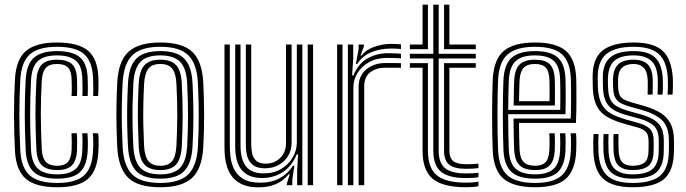

<svg xmlns="http://www.w3.org/2000/svg" viewBox="-20 -790 2927 819"><path d="M224.6 8.7Q131.6 8.7 90 -27.4Q48.5 -63.5 43.8 -145.9Q41.8 -186.1 40.8 -225Q39.7 -263.8 39.7 -301.7Q39.7 -339.6 40.7 -377.3Q41.7 -414.9 43.8 -452.9Q48.9 -537.9 91.5 -573.3Q134.1 -608.7 223.2 -608.7Q313.5 -608.7 355.2 -574Q396.9 -539.4 399.8 -457.3Q400.2 -441.5 400.2 -420.9Q400.1 -400.3 398.8 -380.4H377.3Q378.1 -393.7 378 -413.2Q377.9 -432.7 376.9 -456.5Q374.2 -528.2 338.6 -559.3Q302.9 -590.4 223.2 -590.4Q144 -590.4 107.6 -558.2Q71.1 -526 66.7 -451.7Q64.7 -415.3 63.7 -378.7Q62.6 -342.1 62.6 -304.5Q62.5 -267 63.6 -227.8Q64.7 -188.6 66.7 -146.7Q70.7 -73.5 107.5 -41.5Q144.2 -9.6 224.6 -9.6Q303.1 -9.6 338.3 -41.5Q373.6 -73.5 376.9 -146.4Q378.2 -170.5 377.7 -189.5Q377.3 -208.5 375.9 -221.4H398.7Q400.3 -209.4 400.7 -189Q401 -168.5 399.8 -145.4Q396.1 -62.8 355.4 -27.1Q314.7 8.7 224.6 8.7ZM224.6 -27.9Q155.1 -27.9 124 -56.4Q92.9 -85 89.6 -148.1Q87.6 -190.3 86.6 -229.1Q85.6 -267.9 85.6 -304.6Q85.5 -341.3 86.6 -377.3Q87.6 -413.3 89.5 -449.8Q93.4 -518.4 126.3 -545.3Q159.2 -572.1 223.2 -572.1Q289 -572.1 320.4 -545.9Q351.9 -519.7 354 -455.8Q354.8 -434.1 354.9 -415.1Q355 -396.1 354 -380.4H331.5Q332.3 -394.2 332.2 -413.2Q332.1 -432.1 331.1 -455.3Q329.4 -511.1 302.2 -532.4Q275 -553.7 223.2 -553.7Q168.1 -553.7 141.9 -529.7Q115.7 -505.7 112.4 -448.5Q110.5 -410.8 109.5 -374.6Q108.4 -338.3 108.5 -301.9Q108.5 -265.4 109.5 -227.8Q110.5 -190.2 112.4 -150Q115.4 -95 141.5 -70.7Q167.5 -46.3 224.6 -46.3Q276.4 -46.3 302.5 -69.1Q328.6 -91.8 331.1 -147.3Q332.1 -168 332 -186.6Q331.9 -205.3 330.4 -221.4H353.2Q354.5 -206.9 354.8 -188.2Q355.1 -169.5 354 -146.7Q351.2 -83.9 321.1 -55.9Q291 -27.9 224.6 -27.9ZM224.6 -64.6Q179.2 -64.6 158.4 -85.2Q137.7 -105.8 135.3 -150.9Q133.3 -192.9 132.3 -230.4Q131.2 -267.8 131.2 -303.1Q131.2 -338.3 132.3 -373.8Q133.3 -409.2 135.3 -447.4Q138.1 -494.6 158.5 -515Q179 -535.4 223.2 -535.4Q265.3 -535.4 286.1 -517.3Q306.9 -499.2 308.4 -453.2Q308.9 -437 309.2 -416.5Q309.4 -396.1 308 -380.4H285Q286.4 -396.2 286.2 -415.1Q286 -434.1 285.5 -452.7Q284.5 -486.8 270.1 -501.9Q255.7 -517.1 223.2 -517.1Q190.4 -517.1 175.3 -500.3Q160.2 -483.5 158.1 -445.7Q156.2 -408.3 155.2 -373.1Q154.1 -337.9 154.1 -302.6Q154.1 -267.3 155.2 -230.2Q156.2 -193.2 158.2 -152.1Q160 -116.2 175.6 -99.6Q191.1 -82.9 224.6 -82.9Q255.7 -82.9 269.9 -99.5Q284 -116.1 285.5 -150.2Q286.2 -167.4 286.1 -185.9Q286.1 -204.5 285 -221.4H307.8Q308.9 -207.1 309.1 -187.5Q309.2 -167.8 308.4 -149.3Q306.4 -105.1 286.8 -84.9Q267.2 -64.6 224.6 -64.6Z M663.9 8.7Q567.9 8.7 526.5 -32Q485 -72.7 480.2 -162Q477.9 -208.8 477 -253.3Q476.1 -297.7 476.9 -343.2Q477.7 -388.7 480.2 -438.4Q485.3 -530.9 528.8 -569.8Q572.2 -608.7 663.9 -608.7Q757.4 -608.7 799.8 -569.1Q842.3 -529.4 847 -438.2Q850.5 -368 850.7 -300.5Q850.9 -233 847 -162Q841.8 -69.5 798.6 -30.4Q755.5 8.7 663.9 8.7ZM663.9 -9.6Q745.8 -9.6 782.6 -45.7Q819.5 -81.8 824.1 -163.3Q827.9 -232.7 827.8 -297.9Q827.8 -363.1 824.1 -437.1Q819.9 -517.9 783.4 -554.1Q746.8 -590.4 663.9 -590.4Q582.3 -590.4 545 -554.8Q507.7 -519.2 503.1 -437.1Q500.3 -383.8 499.6 -338.7Q498.9 -293.6 499.9 -251.2Q500.9 -208.9 503.1 -163.2Q507.3 -82.3 544.1 -45.9Q580.8 -9.6 663.9 -9.6ZM663.9 -27.9Q591.9 -27.9 560.8 -60.6Q529.8 -93.4 525.9 -165.1Q523.5 -212.1 522.6 -255.4Q521.8 -298.7 522.7 -342.8Q523.5 -386.8 526 -435.7Q530 -509.4 562.4 -540.8Q594.8 -572.1 663.9 -572.1Q734.4 -572.1 765.9 -540.2Q797.4 -508.3 801.2 -436.1Q803.7 -386.2 804.5 -342.2Q805.3 -298.3 804.6 -255.2Q803.8 -212.2 801.2 -164.6Q797.3 -92.8 765.9 -60.4Q734.5 -27.9 663.9 -27.9ZM663.9 -46.3Q721.9 -46.3 748.3 -74.2Q774.8 -102.1 778.4 -166.8Q781.9 -232.1 782 -295.2Q782.2 -358.3 778.4 -434Q775.2 -499.3 748.1 -526.5Q721.1 -553.7 663.9 -553.7Q604 -553.7 578.2 -525Q552.3 -496.3 548.8 -433.7Q546.6 -389.2 545.6 -346.5Q544.7 -303.7 545.5 -259.5Q546.3 -215.2 548.8 -165.8Q552.3 -102 578.8 -74.1Q605.4 -46.3 663.9 -46.3ZM663.9 -64.6Q617.4 -64.6 596 -88.3Q574.5 -112.1 571.7 -166.5Q569.5 -214 568.5 -257Q567.6 -300 568.4 -343.1Q569.2 -386.1 571.7 -433Q574.7 -488.7 596.5 -512Q618.4 -535.4 663.9 -535.4Q710.2 -535.4 731.5 -511.7Q752.8 -488.1 755.5 -433.2Q759.4 -356.9 759.1 -294.2Q758.9 -231.5 755.5 -167.4Q752.5 -112.4 731.3 -88.5Q710 -64.6 663.9 -64.6ZM663.9 -82.9Q698.5 -82.9 714.3 -103Q730.2 -123 732.6 -168.5Q735.8 -231.5 736.2 -292.5Q736.5 -353.5 732.6 -432.1Q730.5 -476.8 714.7 -497Q699 -517.1 663.9 -517.1Q628.1 -517.1 612.6 -496.5Q597 -475.8 594.6 -432Q592.2 -383.8 591.4 -341.7Q590.5 -299.6 591.4 -257.7Q592.3 -215.7 594.6 -167.6Q597 -123.5 612.8 -103.2Q628.7 -82.9 663.9 -82.9Z M1083.2 9.1Q1041.6 9.1 1014.6 -2.8Q987.7 -14.8 972 -34.3Q956.4 -53.7 949 -76.5Q941.7 -99.3 939.6 -121.5Q937.6 -143.7 937.6 -160.6V-600H960.3V-164.7Q960.3 -144.5 963.6 -118.3Q966.9 -92.1 979.1 -67.5Q991.3 -42.8 1017.7 -26.8Q1044 -10.7 1090.3 -10.7Q1138.1 -10.7 1173.2 -29.9Q1208.2 -49.2 1230.3 -83.4H1235.7L1226.7 -21.5V0H1203.8L1203.7 -6.8L1215.9 -46.6H1211.5Q1187.7 -17.5 1155.7 -4.2Q1123.8 9.1 1083.2 9.1ZM1292.6 0V-600H1315.5V0ZM1110.3 -72.1Q1080.9 -72.1 1064.4 -82.6Q1047.8 -93.1 1040.2 -109.1Q1032.6 -125.2 1030.6 -142.4Q1028.7 -159.5 1028.7 -172.8V-600H1051.6V-174Q1051.6 -156.6 1055.1 -137.5Q1058.6 -118.5 1071.8 -105.2Q1085 -91.9 1113.7 -91.9Q1137 -91.9 1156.6 -102.4Q1176.2 -112.9 1188.1 -132.4Q1199.9 -151.9 1199.9 -178.8V-600H1223.9V-180.9Q1223.9 -149.5 1208.9 -124.9Q1194 -100.2 1168.4 -86.1Q1142.7 -72.1 1110.3 -72.1ZM1096.8 -30.7Q1039.5 -31.1 1011.4 -64.3Q983.3 -97.5 983.3 -166V-600H1006V-168.8Q1006 -109.5 1029.6 -80Q1053.2 -50.4 1104.9 -50.4Q1147.4 -50.4 1179.1 -69.2Q1210.9 -88.1 1228.6 -118.3Q1246.2 -148.6 1246.2 -182.7V-600H1269.7V0H1247.5V-58L1251.1 -131.6H1245.7Q1225.6 -81.6 1186.1 -55.9Q1146.7 -30.3 1096.8 -30.7Z M1463.9 0V-600H1486.6L1486.8 -542L1481.9 -468.4H1487.6Q1506.9 -516.6 1546.1 -539.8Q1585.2 -563 1636.1 -563Q1649.3 -563 1666.6 -562.3Q1683.9 -561.7 1690.3 -561V-541.3Q1681.7 -541.9 1663.4 -542.4Q1645.1 -543 1631.2 -543Q1586.8 -543 1554.5 -525Q1522.1 -507 1504.7 -478.3Q1487.3 -449.6 1487.3 -417.2V0ZM1418.1 0V-600H1441V0ZM1509.7 0V-419.1Q1509.7 -467.2 1542.7 -494.1Q1575.8 -521 1621.6 -521Q1637.9 -521 1657 -521Q1676.1 -520.9 1690.3 -520.7V-500.8Q1676.4 -501.2 1656.7 -501.2Q1637 -501.1 1621.5 -501.1Q1585.6 -501.1 1559.6 -481.9Q1533.6 -462.7 1533.6 -421.2V0ZM1498 -516.6 1509.5 -578.5V-600H1532.3L1532.6 -593.2L1517.7 -553.4H1521.9Q1541.2 -578 1576.8 -590.4Q1612.4 -602.7 1646.8 -602.7Q1655.2 -602.7 1668.1 -602.2Q1681.1 -601.7 1690.3 -600.7V-580.9Q1682.8 -581.8 1670.5 -582.4Q1658.3 -582.9 1647.6 -582.9Q1601.1 -582.9 1563.4 -567.1Q1525.8 -551.4 1503.1 -516.6Z M1967.8 -30.5Q1893.2 -30.5 1860.8 -57.6Q1828.3 -84.7 1828.3 -147.1V-540.6H1728.3V-560.4H1828.3V-770H1851.2V-560.4H2009.5V-540.6H1851.2V-147.1Q1851.2 -95.2 1878.3 -72.7Q1905.4 -50.2 1967.8 -50.2Q1981.8 -50.2 1994.8 -50.9Q2007.7 -51.7 2020.9 -53.1V-34Q2010.8 -32.2 1998 -31.4Q1985.2 -30.5 1967.8 -30.5ZM1967.8 8.7Q1868.6 8.7 1825.6 -27.5Q1782.5 -63.8 1782.5 -147.1V-501H1728.3V-520.7H1805.4V-147.1Q1805.4 -74 1843.1 -42.5Q1880.8 -10.9 1967.8 -10.9Q1982.3 -10.9 1995.1 -11.9Q2007.9 -13 2020.9 -14.9V4.2Q2000.8 8.7 1967.8 8.7ZM1967.8 -69.9Q1917.6 -69.9 1895.9 -87.8Q1874.1 -105.7 1874.1 -147.1V-520.7H2009.5V-501H1897V-147.1Q1897 -116.2 1913.6 -102.8Q1930.1 -89.5 1967.8 -89.5Q1983 -89.5 1996.3 -90Q2009.5 -90.4 2020.9 -91.9V-72.9Q2010.1 -71.4 1997 -70.7Q1983.8 -69.9 1967.8 -69.9ZM1728.3 -580.2V-600H1782.5V-770H1805.4V-580.2ZM1874.1 -580.2V-770H1897V-600H2009.5V-580.2Z M2263.2 8.7Q2172.1 8.7 2129.3 -26.5Q2086.5 -61.7 2081.9 -144.9Q2080.3 -178.7 2079.7 -220.3Q2079 -262 2079.1 -305.1Q2079.1 -348.3 2079.9 -387Q2080.7 -425.8 2081.9 -453.5Q2087 -537.8 2129.5 -573.2Q2172.1 -608.7 2261.8 -608.7Q2351 -608.7 2392.5 -574.1Q2434 -539.6 2437.9 -457.3Q2438.2 -449.6 2438.5 -427.9Q2438.7 -406.1 2438.8 -377.2Q2439 -348.3 2438.5 -318.6Q2438.1 -289 2436.7 -265.7H2193.8Q2194 -243.6 2194.3 -224Q2194.5 -204.5 2195.1 -186.8Q2195.6 -169.1 2196.2 -152.1Q2198 -115 2213.6 -99Q2229.2 -82.9 2263.2 -82.9Q2292.6 -82.9 2307.1 -98.2Q2321.6 -113.5 2323.5 -150.5Q2324.2 -165.6 2324.2 -184.9Q2324.3 -204.2 2323 -221.4H2345.9Q2347.2 -203.3 2347.1 -183.3Q2347 -163.4 2346.4 -149.6Q2344.1 -104.1 2324.6 -84.3Q2305.2 -64.6 2263.2 -64.6Q2217.5 -64.6 2196.6 -84.7Q2175.7 -104.8 2173.3 -150.9Q2172.5 -171.3 2171.9 -193.4Q2171.3 -215.5 2171.1 -238.5Q2170.8 -261.6 2170.6 -284.3H2414.6Q2415.6 -308.7 2415.8 -335.7Q2416.1 -362.6 2415.9 -387.3Q2415.8 -412.1 2415.6 -430.5Q2415.3 -448.9 2414.9 -456.2Q2411.6 -528.2 2376.1 -559.3Q2340.5 -590.4 2261.8 -590.4Q2183.7 -590.4 2146.4 -558.7Q2109 -527 2104.7 -451.8Q2103.5 -426.9 2102.8 -389Q2102 -351.2 2102 -307.8Q2101.9 -264.5 2102.6 -222.4Q2103.2 -180.4 2104.7 -147.2Q2108.6 -74.2 2145 -41.9Q2181.3 -9.6 2263.2 -9.6Q2340.5 -9.6 2375.9 -41.3Q2411.4 -72.9 2414.9 -146.3Q2415.4 -156.7 2415.6 -169.9Q2415.8 -183.1 2415.5 -196.6Q2415.2 -210.2 2414.2 -221.4H2437.1Q2438.6 -204.6 2438.6 -183.3Q2438.6 -162 2437.9 -145.4Q2433.9 -62.8 2393.3 -27.1Q2352.7 8.7 2263.2 8.7ZM2263.2 -27.9Q2193.7 -27.9 2162.3 -56.1Q2130.9 -84.2 2127.6 -148.1Q2126.3 -178.9 2125.6 -219.6Q2124.9 -260.4 2124.9 -303.5Q2124.9 -346.6 2125.6 -385.1Q2126.3 -423.5 2127.5 -449.8Q2131.4 -518.2 2164.2 -545.2Q2197.1 -572.1 2261.8 -572.1Q2328.1 -572.1 2358.6 -545.3Q2389.1 -518.4 2392 -455.7Q2392.5 -446.9 2392.8 -422.5Q2393.1 -398 2393.1 -366.1Q2393 -334.2 2392.1 -302.8H2147.7Q2147.7 -260.3 2148.4 -220.1Q2149.1 -179.9 2150.4 -150.1Q2153.4 -93.8 2179.9 -70.1Q2206.4 -46.3 2263.2 -46.3Q2314.4 -46.3 2340.4 -68.7Q2366.4 -91.1 2369.1 -147.6Q2369.9 -163 2369.9 -183Q2369.9 -203.1 2368.7 -221.4H2391.6Q2392.8 -203.4 2392.8 -183.4Q2392.8 -163.4 2392 -147Q2389 -83.4 2359.1 -55.6Q2329.1 -27.9 2263.2 -27.9ZM2147.8 -321.3H2369.7Q2370.3 -348.9 2370.3 -375.9Q2370.2 -403 2369.9 -424.2Q2369.6 -445.4 2369.1 -454.8Q2366.9 -507.6 2341.8 -530.6Q2316.7 -553.7 2261.8 -553.7Q2206.6 -553.7 2180.2 -529.9Q2153.7 -506 2150.4 -448.5Q2149.3 -424.7 2148.7 -390.6Q2148.1 -356.4 2147.8 -321.3ZM2171 -339.8Q2171.1 -353.8 2171.5 -373.6Q2171.8 -393.5 2172.3 -413.4Q2172.7 -433.4 2173.3 -447.3Q2176 -495.5 2197.1 -515.4Q2218.2 -535.4 2261.8 -535.4Q2304.7 -535.4 2324.5 -516.5Q2344.3 -497.6 2346.2 -454.3Q2346.7 -445.3 2347 -426.9Q2347.2 -408.6 2347.2 -385.7Q2347.2 -362.8 2346.8 -339.8ZM2194 -358.3H2324Q2324.3 -378.6 2324.3 -398.1Q2324.2 -417.6 2324 -432.2Q2323.8 -446.9 2323.5 -452.3Q2322 -486.2 2308 -501.6Q2294 -517.1 2261.8 -517.1Q2228.5 -517.1 2213.3 -500.2Q2198.2 -483.4 2196.2 -446.4Q2195.8 -431.9 2195.3 -417.7Q2194.8 -403.5 2194.5 -388.9Q2194.3 -374.3 2194 -358.3Z M2678 8.7Q2594.2 8.7 2554.3 -26.3Q2514.4 -61.3 2511 -145.4Q2510.3 -164.8 2510.5 -183.5Q2510.6 -202.2 2511.7 -218H2533.1Q2532.2 -204.3 2532.1 -184Q2532 -163.7 2532.6 -146.4Q2535.7 -71.7 2570.3 -40.6Q2604.8 -9.6 2678 -9.6Q2760.6 -9.6 2796.3 -40.7Q2832 -71.8 2833 -142.5Q2833.3 -152.4 2833.4 -159.3Q2833.4 -166.2 2833.4 -172.9Q2833.3 -179.7 2833.3 -189.1Q2833.3 -249.5 2803.9 -277.2Q2774.6 -304.9 2720.2 -320.2L2667.6 -335Q2645.8 -341.2 2630.1 -349Q2614.5 -356.8 2605.8 -371Q2597.1 -385.3 2595.7 -410.5Q2595.3 -421.8 2594.8 -431.2Q2594.4 -440.7 2594.7 -452.1Q2596.1 -495.1 2616.8 -515.2Q2637.6 -535.4 2683.1 -535.4Q2722.7 -535.4 2742.7 -515.7Q2762.8 -496 2764.3 -450.9Q2764.7 -440.4 2764.5 -424.2Q2764.4 -407.9 2763.7 -386.4H2742.5Q2743.1 -405 2743.2 -424.1Q2743.2 -443.1 2742.9 -449.8Q2741.1 -485.2 2725.5 -501.1Q2709.9 -517.1 2683.1 -517.1Q2651.1 -517.1 2634.2 -501.9Q2617.3 -486.8 2616.4 -452Q2616.1 -440.1 2616.3 -431.1Q2616.5 -422.2 2617.4 -410.6Q2618.9 -391.1 2625.4 -380.6Q2631.8 -370.1 2643.8 -364.4Q2655.8 -358.7 2673.5 -353.5L2725.3 -338.7Q2767.9 -326.6 2796.7 -309Q2825.5 -291.3 2840.3 -262.8Q2855 -234.2 2855 -189.1Q2855 -179.3 2855 -172.5Q2855.1 -165.6 2855 -158.8Q2855 -152.1 2854.7 -142.4Q2853.6 -62.7 2813.3 -27Q2773 8.7 2678 8.7ZM2678 -27.9Q2615.8 -27.9 2586.3 -55Q2556.9 -82.1 2554.1 -147.3Q2553.5 -163.5 2553.6 -183.8Q2553.6 -204.1 2554.4 -218H2575.8Q2575 -204.2 2575.1 -184Q2575.2 -163.8 2575.7 -148.2Q2577.9 -92.4 2602.3 -69.4Q2626.8 -46.3 2678 -46.3Q2736.6 -46.3 2762.8 -68.5Q2788.9 -90.8 2789.7 -142.9Q2790.1 -155.6 2790 -165.9Q2790 -176.3 2790 -189.1Q2790 -233.7 2769.2 -253.2Q2748.4 -272.6 2709.9 -283.2L2655.9 -298.1Q2623.5 -307 2601.3 -319Q2579.1 -331.1 2566.9 -352.3Q2554.8 -373.6 2552.4 -409.8Q2551.6 -421.7 2551.6 -432.2Q2551.6 -442.8 2551.4 -452.3Q2549.7 -515.2 2581.3 -543.7Q2612.9 -572.1 2683.1 -572.1Q2746 -572.1 2775 -544.1Q2804 -516.1 2807.1 -454.5Q2807.9 -444 2807.8 -424.1Q2807.7 -404.2 2806.2 -386.4H2784.9Q2785.6 -404.1 2785.9 -424.1Q2786.2 -444.1 2785.8 -451.5Q2783.8 -506.7 2758.5 -530.2Q2733.2 -553.7 2683.1 -553.7Q2626.1 -553.7 2599.9 -529.9Q2573.7 -506.1 2573.1 -452.7Q2572.8 -440.6 2573.2 -430.8Q2573.6 -421 2574.1 -410.5Q2575.6 -379.6 2585.7 -361.8Q2595.9 -344.1 2615 -334.2Q2634 -324.4 2661.7 -316.5L2715 -301.6Q2764.8 -287.9 2788.2 -263.6Q2811.6 -239.3 2811.6 -189.1Q2811.6 -178.3 2811.7 -167.4Q2811.7 -156.4 2811.3 -142.7Q2810.3 -81.6 2779.7 -54.7Q2749.1 -27.9 2678 -27.9ZM2678 -64.6Q2638.3 -64.6 2618.6 -83.4Q2598.9 -102.2 2597.2 -149Q2596.8 -163.7 2596.5 -183.4Q2596.2 -203.1 2597.2 -218H2618.5Q2617.7 -203.4 2617.9 -186.8Q2618 -170.3 2618.8 -149.7Q2620 -113.3 2634.2 -98.1Q2648.3 -82.9 2678 -82.9Q2713.6 -82.9 2729.5 -96.8Q2745.5 -110.6 2746.2 -143.1Q2746.8 -157.2 2746.7 -166.7Q2746.7 -176.2 2746.6 -189.1Q2746.3 -215.6 2735.1 -227.6Q2724 -239.5 2699.6 -246.3L2644.1 -261.8Q2600.6 -274 2571.4 -290.5Q2542.2 -307 2526.8 -335.2Q2511.4 -363.3 2509 -410.2Q2508.4 -423.6 2508.3 -433.1Q2508.2 -442.6 2508 -453.2Q2505.6 -537.7 2548.7 -573.2Q2591.7 -608.7 2683.1 -608.7Q2767.8 -608.7 2806.4 -573.4Q2845 -538.1 2850 -456.6Q2850.7 -444.6 2850.5 -424.8Q2850.4 -405 2848.8 -386.4H2827.5Q2829.1 -404.8 2829.1 -424.6Q2829.2 -444.5 2828.6 -455.5Q2824.8 -527.4 2790.8 -558.9Q2756.8 -590.4 2683.1 -590.4Q2601.7 -590.4 2564.7 -558Q2527.7 -525.7 2529.7 -452.4Q2529.9 -442.5 2529.9 -432.7Q2529.8 -422.9 2530.7 -410.3Q2534 -367.6 2548.1 -343.1Q2562.3 -318.6 2587.7 -304.7Q2613.2 -290.8 2650 -280.3L2704.8 -264.8Q2738.1 -255.4 2753.2 -239.3Q2768.3 -223.2 2768.3 -189.1Q2768.3 -179.7 2768.3 -173Q2768.4 -166.3 2768.3 -159.5Q2768.3 -152.7 2767.9 -142.7Q2767.2 -101.7 2746.6 -83.2Q2726.1 -64.6 2678 -64.6Z"/></svg>

Font: Big Shoulders Inline Text Thin
Style: Regular
Weight: 100
Designer: Patric King
Foundry: XO Type Co
Version: Version 2.002